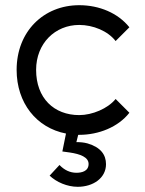

<svg xmlns="http://www.w3.org/2000/svg" viewBox="-20 -502 560 739"><path d="M478 -68 425 -121C395 -84 335 -59 285 -59C188 -59 119 -124 119 -233C119 -335 192 -406 285 -406C338 -406 395 -383 425 -344L478 -397C434 -452 362 -482 285 -482C148 -482 44 -381 44 -233C44 -106 120 -10 234 12L220 81L249 85C289 91 321 103 321 129C321 158 293 163 274 163C249 163 227 152 209 133L171 174C197 199 239 217 279 217C339 217 388 183 388 130C388 94 368 65 317 50C302 46 289 45 274 45L281 17H285C360 17 435 -13 478 -68Z"/></svg>

Font: Kreadon Medium
Style: Regular
Weight: 500
Designer: kohakuno
Foundry: StudioGnu
Version: Version 1.000;Glyphs 3.1.2 (3151)